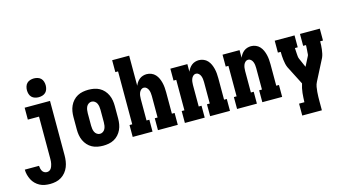

<svg xmlns="http://www.w3.org/2000/svg" viewBox="-109 -1157 3210 1777"><g transform="rotate(-15 1495.5 -268.5)"><path d="M184 223Q159 223 133.5 218.5Q108 214 85.5 202Q63 190 45 172Q27 154 15.5 131.5Q4 109 -2.5 84Q-9 59 -9 34H127Q128 47 131 60Q134 73 140.5 84.5Q147 96 159 102.5Q171 109 184 109Q196 109 206.5 103.5Q217 98 223.5 88.5Q230 79 234 68Q238 57 240.5 46Q243 35 244 23.5Q245 12 245 0V-406H138V-520H381V0Q381 28 377 56Q373 84 362.5 110.5Q352 137 334 159Q316 181 292 196Q268 211 240 217Q212 223 184 223ZM290 -580Q272 -580 254 -585.5Q236 -591 223.5 -603.5Q211 -616 205.5 -634Q200 -652 200 -670Q200 -688 205.5 -706Q211 -724 223.5 -736.5Q236 -749 254 -754.5Q272 -760 290 -760Q308 -760 326 -754.5Q344 -749 356.5 -736.5Q369 -724 374.5 -706Q380 -688 380 -670Q380 -652 374.5 -634Q369 -616 356.5 -603.5Q344 -591 326 -585.5Q308 -580 290 -580Z M750 8Q723 8 696 3Q669 -2 645 -15Q621 -28 602.5 -48.5Q584 -69 572.5 -94Q561 -119 556.5 -146Q552 -173 552 -200V-320Q552 -347 556.5 -374Q561 -401 572.5 -426Q584 -451 602.5 -471.5Q621 -492 645 -505Q669 -518 696 -523Q723 -528 750 -528Q777 -528 804 -523Q831 -518 855 -505Q879 -492 897.5 -471.5Q916 -451 927.5 -426Q939 -401 943.5 -374Q948 -347 948 -320V-200Q948 -173 943.5 -146Q939 -119 927.5 -94Q916 -69 897.5 -48.5Q879 -28 855 -15Q831 -2 804 3Q777 8 750 8ZM750 -106Q766 -106 779.5 -115.5Q793 -125 799.5 -139Q806 -153 808.5 -168.5Q811 -184 811 -200V-320Q811 -336 808.5 -351.5Q806 -367 799.5 -381Q793 -395 779.5 -404.5Q766 -414 750 -414Q734 -414 720.5 -404.5Q707 -395 700.5 -381Q694 -367 691.5 -351.5Q689 -336 689 -320V-200Q689 -184 691.5 -168.5Q694 -153 700.5 -139Q707 -125 720.5 -115.5Q734 -106 750 -106Z M1034 0V-114H1060V-621H1034V-735H1197V-447Q1204 -464 1214.5 -479Q1225 -494 1239.5 -505.5Q1254 -517 1272 -522.5Q1290 -528 1308 -528Q1331 -528 1353 -519Q1375 -510 1390.5 -493Q1406 -476 1415.5 -455Q1425 -434 1430.5 -411.5Q1436 -389 1438 -366Q1440 -343 1440 -320V-114H1466V0H1276V-114H1303V-320Q1303 -335 1301 -350Q1299 -365 1293.5 -379Q1288 -393 1276.5 -403.5Q1265 -414 1250 -414Q1235 -414 1223.5 -403.5Q1212 -393 1206.5 -379Q1201 -365 1199 -350Q1197 -335 1197 -320V-114H1224V0Z M1534 0V-114H1560V-406H1534V-520H1697V-447Q1704 -464 1714.5 -479Q1725 -494 1739.5 -505.5Q1754 -517 1772 -522.5Q1790 -528 1808 -528Q1831 -528 1853 -519Q1875 -510 1890.5 -493Q1906 -476 1915.5 -455Q1925 -434 1930.5 -411.5Q1936 -389 1938 -366Q1940 -343 1940 -320V-114H1966V0H1776V-114H1803V-320Q1803 -335 1801 -350Q1799 -365 1793.5 -379Q1788 -393 1776.5 -403.5Q1765 -414 1750 -414Q1735 -414 1723.5 -403.5Q1712 -393 1706.5 -379Q1701 -365 1699 -350Q1697 -335 1697 -320V-114H1724V0Z M2034 0V-114H2060V-406H2034V-520H2197V-447Q2204 -464 2214.5 -479Q2225 -494 2239.5 -505.5Q2254 -517 2272 -522.5Q2290 -528 2308 -528Q2331 -528 2353 -519Q2375 -510 2390.5 -493Q2406 -476 2415.5 -455Q2425 -434 2430.5 -411.5Q2436 -389 2438 -366Q2440 -343 2440 -320V-114H2466V0H2276V-114H2303V-320Q2303 -335 2301 -350Q2299 -365 2293.5 -379Q2288 -393 2276.5 -403.5Q2265 -414 2250 -414Q2235 -414 2223.5 -403.5Q2212 -393 2206.5 -379Q2201 -365 2199 -350Q2197 -335 2197 -320V-114H2224V0Z M2601 215V101H2652Q2653 79 2654 57Q2655 35 2657.5 13Q2660 -9 2664.5 -30.5Q2669 -52 2676 -73L2584 -253Q2576 -271 2572 -290Q2568 -309 2565.5 -328.5Q2563 -348 2562 -367.5Q2561 -387 2561 -406H2534V-520H2724V-406H2697Q2698 -393 2698.5 -380Q2699 -367 2700 -354Q2701 -341 2702 -327.5Q2703 -314 2708 -302L2747 -213L2794 -305Q2798 -313 2798 -321.5Q2798 -330 2799 -338.5Q2800 -347 2800.5 -355.5Q2801 -364 2801.5 -372.5Q2802 -381 2802.5 -389.5Q2803 -398 2803 -406H2776V-520H2966V-406H2939Q2939 -387 2938 -367.5Q2937 -348 2934.5 -328.5Q2932 -309 2928 -290Q2924 -271 2916 -253L2813 -52Q2802 -31 2798 -7.5Q2794 16 2792 39.5Q2790 63 2789.5 86.5Q2789 110 2789 133V215Z"/></g></svg>

Font: Iosevka Curly Slab Heavy
Style: Regular
Weight: 900
Monospace: yes
Designer: Belleve Invis
Foundry: Belleve Invis
Version: Version 22.1.2; ttfautohint (v1.8.4)